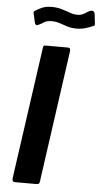

<svg xmlns="http://www.w3.org/2000/svg" viewBox="-62 -989 537 1027"><g transform="rotate(5 206.0 -475.5)"><path d="M279 -742Q294 -742 291 -722L192 -18Q191 -6 186.5 -3Q182 0 169 0H61Q49 0 46.5 -6Q44 -12 45 -22L145 -729Q146 -737 148.5 -739.5Q151 -742 158 -742ZM402 -868Q386 -861 364 -854Q342 -847 314 -847Q286 -847 264 -854.5Q242 -862 222 -868.5Q202 -875 178 -875Q154 -875 140.5 -866Q127 -857 108 -848Q100 -845 96 -849Q92 -853 90 -862L82 -899Q81 -906 79 -911.5Q77 -917 86 -923Q105 -935 125 -943Q145 -951 173 -951Q202 -951 226 -944Q250 -937 271.5 -929Q293 -921 314 -921Q330 -921 341.5 -926.5Q353 -932 363.5 -939Q374 -946 384 -949Q393 -951 398.5 -946.5Q404 -942 405 -934L410 -890Q411 -884 411.5 -877.5Q412 -871 402 -868Z"/></g></svg>

Font: Libre Franklin SemiBold
Style: Italic
Weight: 600
Italic angle: -8°
Designer: Pablo Impallari, Rodrigo Fuenzalida, Nhung Nguyen
Foundry: Impallari Type
Version: Version 3.000